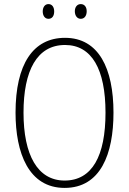

<svg xmlns="http://www.w3.org/2000/svg" viewBox="-20 -909 631 939"><path d="M189 -853C189 -833 199 -817 217 -817C235 -817 245 -831 245 -853C245 -874 235 -889 217 -889C199 -889 189 -873 189 -853ZM346 -854C346 -833 357 -817 375 -817C393 -817 404 -832 404 -854C404 -875 393 -889 375 -889C357 -889 346 -874 346 -854ZM535 -358C535 -574 463 -724 298 -724C141 -724 56 -594 56 -358C56 -161 120 10 296 10C472 10 535 -156 535 -358ZM95 -358C95 -564 161 -689 298 -689C429 -689 496 -570 496 -358C496 -147 431 -26 296 -26C164 -26 95 -151 95 -358Z"/></svg>

Font: Noto Sans Myanmar UI Condensed ExtraLight
Style: Regular
Weight: 200
Width: 3
Designer: Monotype Design Team
Foundry: Monotype Imaging Inc.
Version: Version 2.103